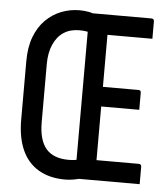

<svg xmlns="http://www.w3.org/2000/svg" viewBox="-52 -754 703 809"><g transform="rotate(5 300.0 -350.0)"><path d="M253 -708Q263 -708 272.5 -707Q282 -706 291 -704.5Q300 -703 308 -700H326H557Q562 -700 565 -697Q568 -694 568 -689Q568 -670 568 -651.5Q568 -633 568 -615H349H314Q304 -619 290 -621.5Q276 -624 259 -624Q220 -624 192.5 -606Q165 -588 149.5 -553Q134 -518 134 -470V-225Q134 -149 165 -112.5Q196 -76 261 -76Q268 -76 273.5 -76.5Q279 -77 284.5 -77.5Q290 -78 294 -79Q294 -153 294 -227.5Q294 -302 294 -376Q294 -450 294 -524.5Q294 -599 294 -673H385L378 -662Q378 -642 378 -622Q378 -602 378 -581Q378 -518 378 -456Q378 -394 378 -331.5Q378 -269 378 -207.5Q378 -146 378 -85H557Q562 -85 565 -82Q568 -79 568 -74Q568 -56 568 -37.5Q568 -19 568 0H356Q348 0 337 0Q326 0 300 0V-8H344Q309 1 290.5 4.5Q272 8 253 8Q187 8 140.5 -19.5Q94 -47 70.5 -99.5Q47 -152 47 -228V-474Q47 -534 63.5 -577.5Q80 -621 109 -650Q138 -679 175 -693.5Q212 -708 253 -708ZM342 -395H529Q534 -395 536.5 -392Q539 -389 539 -384Q539 -365 539 -348Q539 -331 539 -312H342Z"/></g></svg>

Font: RecMonoLinear Nerd Font Mono
Style: Regular
Weight: 400
Monospace: yes
Version: Version 1.085; ttfautohint (v1.8.4.7-5d5b);Nerd Fonts 3.2.1